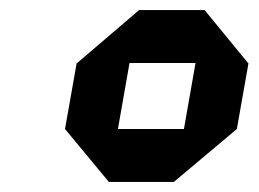

<svg xmlns="http://www.w3.org/2000/svg" viewBox="-20 -757 513 381"><path d="M196 -396 109 -501 132 -631 256 -737H386L473 -631L450 -501L325 -396ZM214 -501H345L368 -632H237Z"/></svg>

Font: Tomorrow SemiBold
Style: Italic
Weight: 600
Italic angle: -10°
Designer: Tony de Marco, Monica Rizzolli
Foundry: Just in Type
Version: Version 2.002